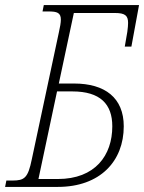

<svg xmlns="http://www.w3.org/2000/svg" viewBox="-42 -734 566 754"><path d="M-22 0H185C351 0 444 -101 444 -238C444 -350 370 -406 249 -406H189L248 -683H409C449 -683 461 -673 461 -644C461 -636 460 -623 458 -609L448 -551H474L504 -714H130L125 -689H149C182 -689 197 -684 197 -657C197 -645 194 -628 189 -606L83 -109C68 -35 54 -25 7 -25H-17ZM242 -375C352 -375 399 -325 399 -238C399 -124 332 -31 185 -31H109L182 -375Z"/></svg>

Font: Noto Serif Condensed ExtraLight
Style: Italic
Weight: 200
Width: 3
Italic angle: -12°
Designer: Monotype Design Team
Foundry: Monotype Imaging Inc.
Version: Version 2.013